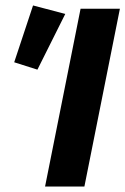

<svg xmlns="http://www.w3.org/2000/svg" viewBox="-20 -683 459 703"><path d="M145 0H289L419 -651H275ZM117 -428 219 -632 101 -663 32 -455Z"/></svg>

Font: Source Sans Pro
Style: Bold Italic
Weight: 700
Italic angle: -11°
Designer: Paul D. Hunt
Foundry: Adobe Systems Incorporated
Version: Version 3.006;hotconv 1.0.111;makeotfexe 2.5.65597